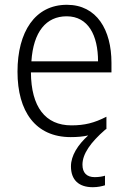

<svg xmlns="http://www.w3.org/2000/svg" viewBox="-20 -562 536 801"><path d="M324 125C324 80 358 32 419 -21C421 -22 423 -23 424 -24V-75C373 -49 333 -39 278 -39C169 -39 110 -116 109 -260H445V-300C445 -437 384 -542 259 -542C126 -542 53 -429 53 -263C53 -97 128 10 275 10C302 10 326 8 348 3C305 42 276 87 276 132C276 189 309 219 367 219C388 219 405 215 418 211V171C409 174 393 177 375 177C342 177 324 159 324 125ZM258 -494C348 -494 389 -415 389 -306H111C119 -430 173 -494 258 -494Z"/></svg>

Font: Noto Sans Gujarati UI SemiCondensed Light
Style: Regular
Weight: 300
Width: 4
Designer: Jelle Bosma - Monotype Design Team, Universal Thirst
Foundry: Monotype Imaging Inc.
Version: Version 2.106